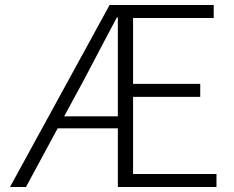

<svg xmlns="http://www.w3.org/2000/svg" viewBox="-20 -749 939 769"><path d="M20 0H84L211 -235H452V0H847V-52H513V-361H782V-413H513V-677H836V-729H419ZM237 -283 315 -427C359 -512 405 -597 448 -679H452V-283Z"/></svg>

Font: Noto Sans SC Light
Style: Regular
Weight: 300
Designer: Ryoko NISHIZUKA 西塚涼子 (kana, bopomofo & ideographs); Paul D. Hunt (Latin, Greek & Cyrillic); Sandoll Communications 산돌커뮤니
Foundry: Adobe
Version: Version 2.004;hotconv 1.0.118;makeotfexe 2.5.65603